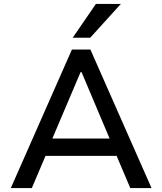

<svg xmlns="http://www.w3.org/2000/svg" viewBox="-20 -957 826 977"><path d="M35 0 346 -705H440L751 0H643L558 -200L607 -164H179L227 -200L142 0ZM390 -590 237 -230 212 -252H574L547 -230L395 -590ZM350 -765 468 -937H595L439 -765Z"/></svg>

Font: Nunito Sans 12pt ExtraLight 6pt Medium
Style: Regular
Weight: 500
Version: Version 3.101;gftools[0.9.27]